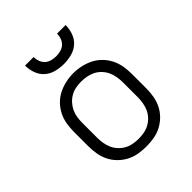

<svg xmlns="http://www.w3.org/2000/svg" viewBox="-208 -879 1017 1017"><g transform="rotate(-45 300.0 -371.0)"><path d="M300 8Q271 8 242 3Q213 -2 187 -15.5Q161 -29 140 -50Q119 -71 106 -97Q93 -123 88 -152Q83 -181 83 -210V-320Q83 -349 88 -378Q93 -407 106 -433Q119 -459 140 -480.5Q161 -502 187 -515Q213 -528 242 -534.5Q271 -541 300 -541Q329 -541 358 -534.5Q387 -528 413 -515Q439 -502 460 -480.5Q481 -459 494 -433Q507 -407 512 -378Q517 -349 517 -320V-210Q517 -181 512 -152Q507 -123 494 -97Q481 -71 460 -50Q439 -29 413 -15.5Q387 -2 358 3Q329 8 300 8ZM300 -50Q321 -50 342 -54Q363 -58 381 -68Q399 -78 413.5 -93.5Q428 -109 436.5 -128Q445 -147 448.5 -168Q452 -189 452 -210V-320Q452 -341 448.5 -362Q445 -383 436.5 -402Q428 -421 413 -437Q398 -453 379.5 -462.5Q361 -472 340 -476Q319 -480 298 -480Q277 -480 256.5 -476Q236 -472 218 -461.5Q200 -451 186 -435.5Q172 -420 163 -401Q154 -382 151 -361.5Q148 -341 148 -320V-210Q148 -189 151.5 -168Q155 -147 163.5 -128Q172 -109 186.5 -93.5Q201 -78 219 -68Q237 -58 258 -54Q279 -50 300 -50ZM300 -610Q271 -610 241.5 -617.5Q212 -625 190 -644.5Q168 -664 158 -692.5Q148 -721 148 -750H212Q212 -733 218 -716.5Q224 -700 236.5 -688.5Q249 -677 266 -672.5Q283 -668 300 -668Q317 -668 334 -672.5Q351 -677 363.5 -688.5Q376 -700 382 -716.5Q388 -733 388 -750H452Q452 -721 442 -692.5Q432 -664 410 -644.5Q388 -625 358.5 -617.5Q329 -610 300 -610Z"/></g></svg>

Font: Iosevka Curly Light Extended
Style: Regular
Weight: 300
Width: 7
Monospace: yes
Designer: Belleve Invis
Foundry: Belleve Invis
Version: Version 11.1.0; ttfautohint (v1.8.3)